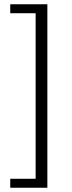

<svg xmlns="http://www.w3.org/2000/svg" viewBox="-20 -728 337 900"><path d="M28 152V110H147V-666H28V-708H202V152Z"/></svg>

Font: Assistant ExtraLight
Style: Regular
Weight: 400
Version: Version 3.000